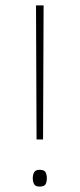

<svg xmlns="http://www.w3.org/2000/svg" viewBox="-20 -677 294 709"><path d="M139 -162H115L113 -657H141ZM101 -19Q101 -31 106 -40.5Q111 -50 126 -50Q144 -50 148.5 -40.5Q153 -31 153 -19Q153 -6 148.5 3Q144 12 126 12Q111 12 106 3Q101 -6 101 -19Z"/></svg>

Font: Noto Sans Telugu ExtraCondensed Thin
Style: Regular
Weight: 100
Width: 2
Designer: Jelle Bosma - Monotype Design Team
Foundry: Monotype Imaging Inc.
Version: Version 2.005; ttfautohint (v1.8.4.7-5d5b)